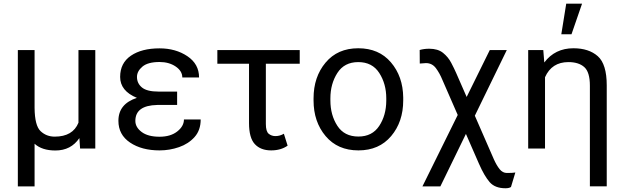

<svg xmlns="http://www.w3.org/2000/svg" viewBox="-20 -797 3349 1030"><path d="M277.3 10.3Q205.1 10.3 165.5 -25.9V203.1H75.7V-528.3H165.5V-217.8Q166.5 -122.6 197.8 -93.3Q229 -64 273.4 -64Q370.6 -64 400.9 -138.7V-528.3H491.2V0H409.7L405.8 -56.2Q360.8 10.3 277.3 10.3Z M930.2 -305.7V-233.9H823.2Q706.1 -231.4 706.1 -148.4Q706.1 -114.3 740 -88.9Q773.9 -63.5 835.9 -63.5Q895 -63.5 930.9 -91.8Q966.8 -120.1 966.8 -156.2H1056.6Q1056.6 -98.6 1023.9 -62Q991.2 -25.4 940.7 -7.8Q890.1 9.8 835.9 9.8Q740.2 9.8 677.7 -32.2Q615.2 -74.2 615.2 -148.9Q615.2 -239.7 714.4 -272Q624.5 -309.1 624.5 -384.3Q624.5 -459 682.4 -498.3Q740.2 -537.6 835.9 -537.6Q922.4 -537.6 985.1 -495.6Q1047.9 -453.6 1047.9 -381.3H958Q958 -416 922.4 -440.2Q886.7 -464.4 835.9 -464.4Q773.4 -464.4 744.1 -439.7Q714.8 -415 714.8 -384.3Q714.8 -349.6 741.7 -327.6Q768.6 -305.7 830.1 -305.7Z M1146 -455.1V-528.3H1587.9V-455.1H1406.2V-131.8Q1406.2 -91.8 1421.6 -79.3Q1437 -66.9 1457.5 -66.9Q1481.4 -66.9 1502.9 -79.6L1522.9 -15.6Q1486.8 9.8 1434.6 9.8Q1378.4 9.8 1347.2 -23.7Q1315.9 -57.1 1315.9 -136.7V-455.1Z M1662.1 -269.5Q1662.1 -384.3 1726.6 -461.2Q1791 -538.1 1901.9 -538.1Q2012.7 -538.1 2077.1 -462.6Q2141.6 -387.2 2143.1 -274.4V-258.3Q2143.1 -143.6 2078.4 -66.9Q2013.7 9.8 1902.8 9.8Q1791.5 9.8 1726.8 -66.9Q1662.1 -143.6 1662.1 -258.3ZM1752.4 -258.3Q1752.4 -179.7 1789.8 -122.1Q1827.1 -64.5 1902.8 -64.5Q1976.6 -64.5 2014.2 -121.3Q2051.8 -178.2 2052.2 -256.8V-269.5Q2052.2 -347.2 2014.6 -405.5Q1977.1 -463.9 1901.9 -463.9Q1827.1 -463.9 1789.8 -405.5Q1752.4 -347.2 1752.4 -269.5Z M2721.2 206.1Q2711.4 212.9 2691.4 212.9Q2635.3 212.9 2606.7 179.9Q2578.1 147 2549.3 81.1L2479.5 -78.6L2342.3 203.1H2246.1L2435.5 -180.2L2353 -369.1Q2338.9 -403.8 2318.6 -431.2Q2298.3 -458.5 2265.1 -458.5L2231.9 -456.1L2231.4 -528.8Q2254.9 -535.6 2282.7 -535.6Q2329.1 -535.6 2356.7 -513.4Q2384.3 -491.2 2400.6 -460Q2417 -428.7 2427.2 -405.3L2483.4 -276.9L2607.4 -528.3H2698.7L2527.3 -176.3L2629.4 57.6Q2643.6 89.4 2659.9 110.1Q2676.3 130.9 2699.2 130.9Q2731 130.9 2744.6 128.4Z M3234.9 202.6H3144.5V-337.4Q3144.5 -410.2 3114.5 -437Q3084.5 -463.9 3029.3 -463.9Q2939.9 -463.9 2903.8 -382.8V0H2813.5V-528.3H2894.5L2899.9 -461.9Q2957.5 -538.1 3056.2 -538.1Q3138.7 -538.1 3186.8 -495.6Q3234.9 -453.1 3234.9 -338.9ZM2991.2 -613.3 3017.6 -777.3H3102.5L3045.9 -613.3Z"/></svg>

Font: Roboto21382017
Style: Regular
Weight: 400
Designer: Christian Robertson
Foundry: Google
Version: Version 2.138; 2017